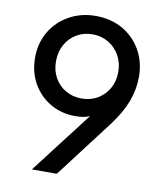

<svg xmlns="http://www.w3.org/2000/svg" viewBox="-84 -826 768 896"><g transform="rotate(10 299.5 -378.5)"><path d="M128 0 352 -292Q337 -285 320 -282.5Q303 -280 284 -280Q218 -280 165.5 -310.5Q113 -341 82.5 -394.5Q52 -448 52 -517Q52 -586 84 -640Q116 -694 172 -725.5Q228 -757 298 -757Q370 -757 425.5 -725.5Q481 -694 513 -638Q545 -582 545 -511Q545 -453 524 -396Q503 -339 456 -276L246 0ZM298 -366Q341 -366 374 -385.5Q407 -405 426.5 -439Q446 -473 446 -517Q446 -561 426.5 -595.5Q407 -630 373.5 -650Q340 -670 298 -670Q256 -670 222.5 -650Q189 -630 170 -595.5Q151 -561 151 -517Q151 -473 170 -439Q189 -405 222.5 -385.5Q256 -366 298 -366Z"/></g></svg>

Font: Pitagon Sans Text Medium
Style: Regular
Weight: 500
Designer: Travis Tran
Foundry: Pitagon
Version: Version 1.000; ttfautohint (v1.8.4.7-5d5b);gftools[0.9.26]